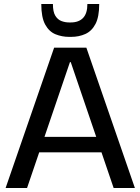

<svg xmlns="http://www.w3.org/2000/svg" viewBox="-20 -938 701 958"><path d="M250 -700H411L653 0H547L333 -628H329L115 0H8ZM154 -255H506V-178H154ZM325 -754Q289 -754 257 -767Q225 -780 205.5 -815.5Q186 -851 186 -918H244Q244 -879 256 -859.5Q268 -840 286.5 -833Q305 -826 325 -826H333Q373 -826 394.5 -848.5Q416 -871 416 -918H475Q475 -854 456.5 -818.5Q438 -783 406 -768.5Q374 -754 335 -754Z"/></svg>

Font: Pathway Extreme Medium
Style: Regular
Weight: 500
Designer: Eduardo Rodriguez Tunni
Foundry: Eduardo Rodriguez Tunni
Version: Version 1.001;gftools[0.9.26]